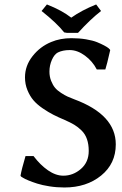

<svg xmlns="http://www.w3.org/2000/svg" viewBox="-20 -829 546 859"><path d="M263.2 -43Q307.1 -43 342 -73.2Q377 -103.5 377 -153.8Q377 -183.6 369.1 -206.3Q361.3 -229 345.2 -244.9Q329.1 -260.7 312 -271Q294.9 -281.2 270 -292Q240.2 -304.7 218.5 -315.7Q196.8 -326.7 171.1 -344.2Q145.5 -361.8 129.6 -380.4Q113.8 -398.9 102.8 -425.5Q91.8 -452.1 91.8 -482.9Q91.8 -534.7 125.5 -577.6Q159.2 -620.6 209 -641.1Q249.5 -658.2 299.8 -658.2Q334.5 -658.2 365 -653.1Q395.5 -647.9 414.1 -640.4Q432.6 -632.8 446.3 -625.5Q460 -618.2 465.8 -613.3L471.2 -607.9L473.1 -605Q457.5 -536.1 451.2 -518.1H413.1Q394 -555.2 360.1 -580.1Q326.2 -605 292 -605Q260.7 -605 238.8 -594.2Q223.1 -585.9 212.2 -561.3Q201.2 -536.6 201.2 -508.8Q201.2 -486.3 208.7 -467.3Q216.3 -448.2 226.3 -436.3Q236.3 -424.3 253.4 -413.3Q270.5 -402.3 282.2 -397Q293.9 -391.6 312 -384.8Q498 -315.9 498 -183.1Q498 -96.7 432.4 -43.5Q366.7 9.8 268.1 9.8Q233.4 9.8 200.9 4.6Q168.5 -0.5 146.5 -7.6Q124.5 -14.6 107.4 -21.7Q90.3 -28.8 82 -34.2L74.2 -39.1L71.8 -43Q76.7 -71.8 94.2 -130.9H129.9Q160.2 -90.8 194.8 -66.9Q229.5 -43 263.2 -43ZM278.8 -682.1 267.1 -684.1Q234.4 -725.6 166 -779.8L189.9 -809.1Q256.8 -782.7 298.8 -750Q344.7 -782.7 410.2 -809.1L432.1 -779.8Q384.3 -742.7 329.1 -682.1Z"/></svg>

Font: Linear Smooth
Style: Bold
Weight: 700
Designer: Philipp H. Poll, Flanker
Foundry: Philipp H. Poll, reworked by Flanker
Version: Version 1.061 | FøM Fix